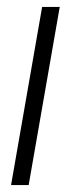

<svg xmlns="http://www.w3.org/2000/svg" viewBox="-20 -536 205 556"><path d="M63 0H12L102 -516H153Z"/></svg>

Font: Creato Display Light
Style: Italic
Weight: 300
Italic angle: -10°
Version: Version 1.000